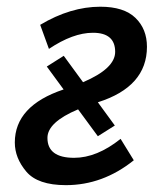

<svg xmlns="http://www.w3.org/2000/svg" viewBox="-20 -538 495 569"><path d="M211.4 -213.9Q120.6 -175.8 120.6 -129.4Q120.6 -70.3 199.7 -70.3Q267.1 -70.3 337.4 -126.5L376.5 -63Q284.7 10.7 175.3 10.7Q91.8 10.7 57.9 -29.5Q23.9 -69.8 23.9 -115.7Q23.9 -224.6 168.5 -272.9L118.7 -340.8L168.9 -372.6L226.1 -294.4Q321.3 -335 321.3 -384.3Q321.3 -440.9 255.4 -440.9Q196.3 -440.9 125 -393.1L99.1 -464.4Q189 -518.1 277.3 -518.1Q347.2 -518.1 381.3 -485.1Q415.5 -452.1 415.5 -399.4Q415.5 -280.8 270 -234.9L320.3 -166L270 -134.3Z"/></svg>

Font: Cadman
Style: Italic
Weight: 400
Italic angle: -12°
Designer: Paul James MIller
Foundry: High-Logic / Made with FontCreator
Version: Version 2.114;March 28, 2021;FontCreator 13.0.0.2683 64-bit